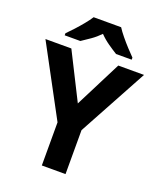

<svg xmlns="http://www.w3.org/2000/svg" viewBox="-167 -1038 957 1142"><g transform="rotate(20 312.0 -467.0)"><path d="M312 -420 461 -714H624L387 -278V0H237V-273L0 -714H164ZM399 -934Q413 -912 435.5 -884.5Q458 -857 482 -831Q506 -805 524 -787V-774H425Q399 -790 368 -811.5Q337 -833 311 -860Q285 -833 255 -812Q225 -791 199 -774H100V-787Q119 -806 142.5 -831.5Q166 -857 188.5 -884.5Q211 -912 225 -934Z"/></g></svg>

Font: Noto Sans Duployan
Style: Bold
Weight: 700
Designer: David Corbett
Foundry: David Corbett
Version: Version 3.001